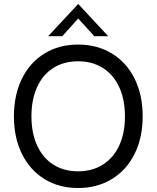

<svg xmlns="http://www.w3.org/2000/svg" viewBox="-20 -933 788 965"><path d="M50 -348Q50 -455.5 90.2 -537.5Q130.5 -619.5 203.8 -664.2Q277 -709 372 -709Q468.5 -709 542.2 -664.2Q616 -619.5 656.5 -537.8Q697 -456 697 -348Q697 -240.5 656.2 -159Q615.5 -77.5 541.8 -32.8Q468 12 372 12Q276.5 12 203.5 -33Q130.5 -78 90.2 -159.5Q50 -241 50 -348ZM372 -72Q444 -72 497.2 -105.8Q550.5 -139.5 579.2 -201.8Q608 -264 608 -348Q608 -432.5 579.2 -495Q550.5 -557.5 497.2 -591.2Q444 -625 372 -625Q301 -625 248 -591.5Q195 -558 166.5 -495.2Q138 -432.5 138 -348Q138 -264 166.8 -201.5Q195.5 -139 248.2 -105.5Q301 -72 372 -72ZM373 -913 524 -751H454L373 -840L293 -751H222Z"/></svg>

Font: HK Grotesk
Style: Regular
Weight: 400
Designer: Alfredo Marco Pradil
Foundry: Hanken Design Co.
Version: Version 3.001